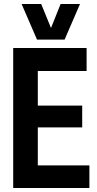

<svg xmlns="http://www.w3.org/2000/svg" viewBox="-20 -940 485 960"><path d="M46 0V-700H413V-585H169V-412H391V-303H169V-113H427V0ZM380 -920 303 -742H165L88 -920H186L235 -800L283 -920Z"/></svg>

Font: Georama Semi Condensed SemiBold
Style: Regular
Weight: 600
Width: 4
Designer: Jean-Baptiste Levee
Foundry: Production Type
Version: Version 1.000